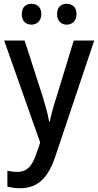

<svg xmlns="http://www.w3.org/2000/svg" viewBox="-20 -753 518 1013"><path d="M95 -679C95 -641 117 -623 146 -623C174 -623 198 -642 198 -679C198 -716 174 -733 146 -733C117 -733 95 -716 95 -679ZM281 -679C281 -642 303 -623 332 -623C360 -623 384 -642 384 -679C384 -716 360 -733 332 -733C303 -733 281 -716 281 -679ZM2 -539 192 -1 172 57C151 121 124 154 71 154C52 154 33 151 19 148V232C37 236 58 240 85 240C185 240 236 180 273 69L477 -539H369L277 -238C262 -192 249 -145 243 -112H239C233 -151 220 -194 207 -238L110 -539Z"/></svg>

Font: Noto Sans Thai Looped SemiCondensed Medium
Style: Regular
Weight: 500
Width: 4
Designer: Sasikarn Vongin, Ben Mitchell
Foundry: The Fontpad Ltd
Version: Version 1.001